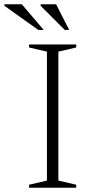

<svg xmlns="http://www.w3.org/2000/svg" viewBox="-98 -878 414 898"><path d="M258.5 -14V0H38V-14L121.5 -33.5V-636.5L38 -656V-670H258.5V-656L175 -636.5V-33.5ZM106.5 -738H81L-77.5 -851V-858H4ZM225.5 -738H205L92 -851V-858H164.5Z"/></svg>

Font: Newsreader Text Light
Style: Regular
Weight: 300
Designer: Hugues Gentile
Foundry: Production Type
Version: Version 1.001